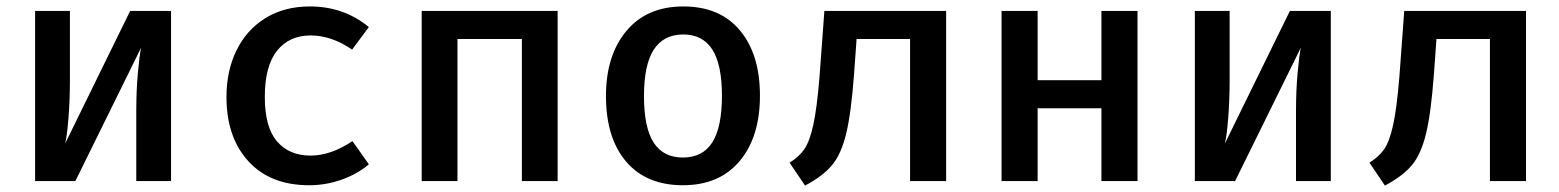

<svg xmlns="http://www.w3.org/2000/svg" viewBox="-20 -562 4840 596"><path d="M511 0H403V-217Q403 -280 408 -335.5Q413 -391 418 -414L214 0H89V-528H197V-310Q197 -252 192.5 -195Q188 -138 182 -116L384 -528H511Z M1074 -124 1125 -52Q1090 -22 1041 -4.5Q992 13 940 13Q819 13 751 -61.5Q683 -136 683 -261Q683 -342 714 -405.5Q745 -469 803.5 -505.5Q862 -542 942 -542Q1047 -542 1125 -478L1073 -408Q1009 -452 944 -452Q878 -452 840 -404.5Q802 -357 802 -261Q802 -167 840 -123Q878 -79 944 -79Q1007 -79 1074 -124Z M1600 -441H1400V0H1289V-528H1711V0H1600Z M2339 -265Q2339 -137 2276 -62Q2213 13 2100 13Q1986 13 1923.5 -60.5Q1861 -134 1861 -264Q1861 -390 1924.5 -466Q1988 -542 2101 -542Q2215 -542 2277 -467.5Q2339 -393 2339 -265ZM1979 -264Q1979 -166 2009 -119.5Q2039 -73 2100 -73Q2161 -73 2191 -120Q2221 -167 2221 -265Q2221 -362 2191 -408.5Q2161 -455 2101 -455Q2040 -455 2009.5 -408Q1979 -361 1979 -264Z M2917 0H2805V-441H2639L2631 -330Q2622 -210 2606.5 -146.5Q2591 -83 2562.5 -49Q2534 -15 2479 14L2431 -57Q2460 -75 2476.5 -98.5Q2493 -122 2504.5 -174Q2516 -226 2524 -325L2539 -528H2917Z M3399 -226H3201V0H3089V-528H3201V-313H3399V-528H3511V0H3399Z M4111 0H4003V-217Q4003 -280 4008 -335.5Q4013 -391 4018 -414L3814 0H3689V-528H3797V-310Q3797 -252 3792.5 -195Q3788 -138 3782 -116L3984 -528H4111Z M4717 0H4605V-441H4439L4431 -330Q4422 -210 4406.5 -146.5Q4391 -83 4362.5 -49Q4334 -15 4279 14L4231 -57Q4260 -75 4276.5 -98.5Q4293 -122 4304.5 -174Q4316 -226 4324 -325L4339 -528H4717Z"/></svg>

Font: Fira Mono Medium
Style: Regular
Weight: 500
Designer: Carrois Corporate & Edenspiekermann AG
Foundry: Carrois Corporate GbR & Edenspiekermann AG
Version: Version 3.206